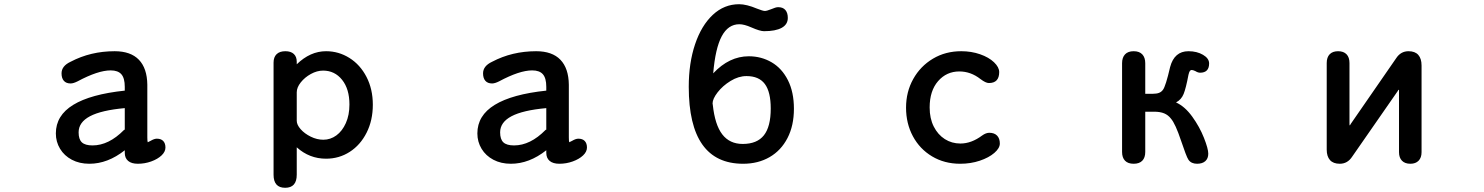

<svg xmlns="http://www.w3.org/2000/svg" viewBox="-20 -749 7040 911"><path d="M404 28Q357 28 321 9Q285 -10 265 -43Q245 -76 245 -116Q245 -201 327.5 -251.5Q410 -302 572 -319V-337Q572 -378 556 -396.5Q540 -415 505 -415Q445 -415 348 -363Q328 -353 315 -353Q294 -353 283 -365.5Q272 -378 272 -401Q272 -436 315 -456Q410 -506 524 -506Q600 -506 639 -465.5Q678 -425 679 -347V-97Q679 -79 681 -74L695 -81Q712 -91 724 -91Q744 -91 754.5 -80Q765 -69 765 -49Q765 -29 746.5 -11.5Q728 6 697.5 17Q667 28 634 28Q604 28 588 14.5Q572 1 572 -24V-36Q491 28 404 28ZM419 -59Q496 -59 568 -132Q570 -134 571 -134Q572 -134 572 -133V-236Q461 -226 407 -197.5Q353 -169 353 -121Q353 -88 368.5 -73.5Q384 -59 419 -59Z M1527 -506Q1587 -506 1638 -474Q1689 -442 1719 -384Q1749 -326 1749 -252Q1749 -178 1719.5 -119.5Q1690 -61 1639.5 -28.5Q1589 4 1527 4Q1448 4 1388 -50V80Q1388 142 1333 142Q1278 142 1278 80V-452Q1278 -478 1292.5 -492Q1307 -506 1334 -506Q1360 -506 1374 -493Q1388 -480 1388 -456V-444Q1452 -506 1527 -506ZM1514 -86Q1548 -86 1576 -106.5Q1604 -127 1621 -165Q1638 -203 1638 -253Q1638 -327 1603 -370.5Q1568 -414 1513 -414Q1484 -414 1455 -398Q1426 -382 1407 -358Q1388 -334 1388 -311V-176Q1388 -157 1406.5 -136Q1425 -115 1454.5 -100.5Q1484 -86 1514 -86Z M2404 28Q2357 28 2321 9Q2285 -10 2265 -43Q2245 -76 2245 -116Q2245 -201 2327.5 -251.5Q2410 -302 2572 -319V-337Q2572 -378 2556 -396.5Q2540 -415 2505 -415Q2445 -415 2348 -363Q2328 -353 2315 -353Q2294 -353 2283 -365.5Q2272 -378 2272 -401Q2272 -436 2315 -456Q2410 -506 2524 -506Q2600 -506 2639 -465.5Q2678 -425 2679 -347V-97Q2679 -79 2681 -74L2695 -81Q2712 -91 2724 -91Q2744 -91 2754.5 -80Q2765 -69 2765 -49Q2765 -29 2746.5 -11.5Q2728 6 2697.5 17Q2667 28 2634 28Q2604 28 2588 14.5Q2572 1 2572 -24V-36Q2491 28 2404 28ZM2419 -59Q2496 -59 2568 -132Q2570 -134 2571 -134Q2572 -134 2572 -133V-236Q2461 -226 2407 -197.5Q2353 -169 2353 -121Q2353 -88 2368.5 -73.5Q2384 -59 2419 -59Z M3362 -252Q3372 -157 3407 -111.5Q3442 -66 3504 -66Q3572 -66 3604.5 -107Q3637 -148 3637 -234Q3637 -313 3609 -350.5Q3581 -388 3522 -388Q3484 -388 3446.5 -365Q3409 -342 3385 -311Q3361 -280 3361 -258ZM3487 -729Q3522 -729 3572 -708Q3600 -697 3609 -697Q3618 -697 3638 -705Q3661 -715 3672 -715Q3695 -715 3706.5 -701.5Q3718 -688 3718 -664Q3718 -633 3689 -617Q3660 -601 3605 -601Q3586 -601 3545 -619Q3511 -634 3488 -634Q3435 -634 3404.5 -577Q3374 -520 3364 -401Q3440 -482 3533 -482Q3592 -482 3641 -453.5Q3690 -425 3718.5 -368.5Q3747 -312 3747 -233Q3747 -153 3716.5 -94Q3686 -35 3631.5 -3.5Q3577 28 3506 28Q3248 28 3248 -337Q3248 -450 3278 -539Q3308 -628 3362 -678.5Q3416 -729 3487 -729Z M4721 -407Q4721 -355 4672 -355Q4657 -355 4632 -374Q4586 -410 4532 -410Q4471 -410 4431 -364Q4391 -318 4391 -239Q4391 -187 4410.5 -148.5Q4430 -110 4463 -89Q4496 -68 4537 -68Q4589 -68 4640 -106Q4658 -119 4674 -119Q4698 -119 4711 -105.5Q4724 -92 4724 -68Q4724 -46 4698 -23.5Q4672 -1 4629 13.5Q4586 28 4536 28Q4461 28 4402.5 -7Q4344 -42 4311.5 -102.5Q4279 -163 4279 -238Q4279 -313 4313 -374Q4347 -435 4406.5 -470.5Q4466 -506 4541 -506Q4589 -506 4630.5 -491.5Q4672 -477 4696.5 -453.5Q4721 -430 4721 -407Z M5498 -323Q5511 -340 5532 -431Q5552 -506 5619 -506Q5659 -506 5688 -489Q5717 -472 5717 -448Q5717 -404 5674 -404Q5664 -404 5651 -412Q5640 -417 5634 -417Q5629 -417 5625.5 -412Q5622 -407 5619 -394Q5607 -330 5596 -303Q5585 -276 5560 -263Q5602 -244 5637 -195.5Q5672 -147 5692.5 -95Q5713 -43 5713 -20Q5713 3 5699 15.5Q5685 28 5660 28Q5632 28 5619 9Q5614 2 5604.5 -23Q5595 -48 5584 -81Q5557 -162 5536 -186Q5523 -203 5504 -211Q5485 -219 5456 -219H5414V-28Q5414 -1 5400 13.5Q5386 28 5359 28Q5332 28 5318 13.5Q5304 -1 5304 -28V-449Q5304 -476 5318 -491Q5332 -506 5359 -506Q5386 -506 5400 -491Q5414 -476 5414 -449V-304H5450Q5468 -304 5479.5 -308.5Q5491 -313 5498 -323Z M6616 -323Q6615 -323 6612 -317L6396 -6Q6374 28 6337 28Q6306 28 6290.5 10.5Q6275 -7 6275 -39V-450Q6275 -477 6289 -491.5Q6303 -506 6329 -506Q6355 -506 6369 -491.5Q6383 -477 6383 -450V-164Q6383 -154 6384 -154Q6385 -154 6386 -155.5Q6387 -157 6389 -161L6604 -472Q6626 -506 6663 -506Q6694 -506 6709.5 -488.5Q6725 -471 6725 -438V-27Q6725 -1 6711 13.5Q6697 28 6672 28Q6646 28 6632 13.5Q6618 -1 6618 -27V-313Q6618 -319 6618 -321Q6618 -323 6616 -323Z"/></svg>

Font: 寒蝉全圆体 Bold
Style: Regular
Weight: 700
Designer: Warren2060
      Designed by Motoya company      

      [Varela Round]
      Joe Prince(Latin component); Avraham Cornf
Foundry: ChillType
Version: Version 3.200